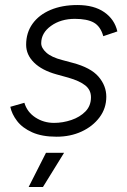

<svg xmlns="http://www.w3.org/2000/svg" viewBox="-20 -532 506 764"><path d="M205 12Q147 12 108 -5.5Q69 -23 48 -50.5Q27 -78 21 -107L77 -123Q88 -86 121 -64.5Q154 -43 195 -43Q230 -43 264 -54.5Q298 -66 320 -88.5Q342 -111 342 -145Q342 -174 319.5 -192Q297 -210 252 -223L205 -236Q147 -252 115.5 -283Q84 -314 84 -354Q84 -402 109.5 -437.5Q135 -473 181 -492.5Q227 -512 288 -512Q354 -512 395 -483.5Q436 -455 447 -407L391 -388Q380 -427 353.5 -442Q327 -457 278 -457Q222 -457 183 -429Q144 -401 144 -360Q144 -341 164.5 -322.5Q185 -304 228 -293L269 -282Q341 -263 372 -227Q403 -191 403 -147Q403 -101 376 -65Q349 -29 304.5 -8.5Q260 12 205 12ZM94 212 163 76H235L151 212Z"/></svg>

Font: Figtree Light Light
Style: Italic
Weight: 300
Italic angle: -9.5°
Version: Version 2.000